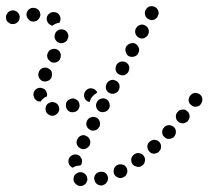

<svg xmlns="http://www.w3.org/2000/svg" viewBox="-36 -594 686 632"><path d="M239 16Q230 20 222 17H221Q217 15 214 12Q210 9 208 5Q206 1 206 -3Q206 -8 207 -12Q210 -21 219 -25Q227 -29 236 -26H237Q243 -23 247 -18Q251 -13 251 -7Q251 -5 252 -3Q251 -1 251 0Q251 2 250 3Q247 12 239 16ZM310 12Q314 9 316 5Q319 2 319 -3Q320 -7 319 -12Q317 -21 309 -26Q301 -30 292 -28H291Q287 -27 283 -25Q280 -22 277 -18Q275 -14 274 -10Q274 -5 275 -1Q277 8 285 13Q293 18 302 16Q307 14 310 12ZM378 -16Q381 -20 382 -24Q384 -28 383 -33Q383 -37 381 -41Q377 -50 368 -52Q359 -55 351 -51H350Q346 -49 343 -45Q340 -42 339 -37Q338 -33 338 -29Q338 -24 340 -20Q345 -12 354 -9Q363 -6 371 -11Q375 -13 378 -16ZM189 -60Q189 -65 190 -69V-70Q193 -78 201 -83Q209 -87 218 -85Q222 -84 226 -81Q229 -78 231 -74Q234 -70 234 -66Q235 -61 233 -57V-56Q233 -55 232 -53Q231 -51 230 -50Q228 -50 227 -49Q217 -49 209 -45Q206 -44 203 -42Q200 -43 197 -46Q194 -48 192 -52Q190 -56 189 -60ZM441 -64Q443 -73 437 -81Q432 -88 422 -90Q413 -91 406 -86L405 -85Q398 -80 396 -71Q395 -61 400 -54Q403 -50 407 -48Q411 -46 415 -45Q420 -44 424 -45Q428 -46 432 -49Q440 -55 441 -64ZM494 -110Q495 -119 489 -126Q486 -130 481 -132Q477 -133 473 -134Q468 -134 464 -132Q460 -131 457 -128L456 -127Q449 -121 449 -112Q449 -103 455 -96Q458 -92 462 -90Q466 -89 470 -88Q475 -88 479 -90Q483 -91 487 -94V-95Q494 -101 494 -110ZM217 -119Q220 -110 228 -106Q232 -104 237 -103Q241 -103 245 -104Q250 -106 253 -109Q257 -112 259 -115V-116Q263 -124 260 -133Q257 -142 249 -146Q241 -151 232 -148Q223 -145 219 -136Q214 -128 217 -119ZM543 -160Q543 -170 536 -176Q529 -182 520 -182Q511 -182 504 -175V-174Q497 -168 498 -158Q498 -149 505 -143Q508 -140 512 -138Q517 -136 521 -137Q525 -137 530 -139Q534 -140 537 -144Q543 -151 543 -160ZM249 -180Q252 -171 260 -167Q264 -164 268 -164Q273 -164 277 -165Q281 -166 285 -169Q288 -172 290 -176H291Q295 -185 292 -194Q290 -203 281 -207Q277 -209 273 -209Q268 -210 264 -208Q260 -207 256 -204Q253 -201 251 -198V-197Q246 -189 249 -180ZM588 -213Q587 -223 580 -228Q577 -231 573 -233Q568 -234 564 -233Q559 -233 555 -231Q551 -229 549 -225H548Q542 -218 543 -208Q544 -199 551 -193Q555 -190 559 -189Q563 -188 568 -188Q572 -189 576 -191Q580 -193 583 -196V-197Q589 -204 588 -213ZM150 -218Q143 -212 134 -213H133Q124 -215 118 -222Q113 -229 114 -238Q115 -248 122 -253Q130 -259 139 -258Q146 -257 151 -253Q157 -248 158 -241Q159 -239 159 -237Q159 -236 159 -235Q159 -234 159 -233Q158 -224 150 -218ZM224 -238Q228 -247 224 -256Q223 -260 220 -263Q216 -266 212 -268Q208 -270 204 -270Q199 -270 195 -268Q190 -266 187 -263Q184 -260 182 -256Q181 -252 181 -247Q181 -243 182 -239Q186 -230 194 -226Q203 -223 211 -226H212Q221 -230 224 -238ZM280 -249Q280 -245 281 -241Q282 -236 285 -233Q288 -229 292 -227Q300 -223 309 -226Q318 -228 323 -237Q327 -245 324 -254Q322 -263 313 -268Q305 -272 296 -269Q287 -266 283 -258Q281 -254 280 -249ZM630 -270Q628 -279 621 -284Q613 -289 604 -288Q595 -286 589 -278Q584 -270 585 -261Q587 -252 595 -247Q598 -244 603 -243Q607 -242 611 -243Q616 -244 620 -246Q623 -249 626 -252V-253Q631 -260 630 -270ZM274 -282Q279 -286 284 -289Q284 -290 283 -291Q283 -292 282 -294Q276 -301 267 -303Q258 -305 250 -299Q246 -296 244 -292Q242 -289 241 -284Q240 -280 241 -276Q242 -271 244 -268Q247 -264 251 -261Q255 -259 259 -258Q259 -258 259 -258Q259 -258 259 -258Q260 -263 263 -268V-269Q267 -276 274 -282ZM88 -261Q84 -263 81 -266Q77 -269 76 -274Q74 -278 74 -282V-283Q74 -292 81 -299Q87 -305 97 -305Q101 -305 105 -303Q109 -302 113 -298Q116 -295 117 -291Q119 -287 119 -282Q119 -281 119 -280Q119 -278 119 -277Q113 -275 108 -271Q102 -266 98 -260Q98 -260 97 -260Q97 -260 96 -260Q92 -260 88 -261ZM313 -301Q316 -292 324 -288Q332 -284 341 -286Q350 -289 355 -297V-298Q359 -306 357 -315Q354 -324 346 -328Q337 -333 328 -330Q320 -327 315 -319V-318Q311 -310 313 -301ZM90 -348Q90 -344 92 -339Q94 -335 97 -332Q100 -329 104 -327Q113 -324 122 -328Q130 -331 134 -340V-341Q135 -345 135 -349Q135 -354 134 -358Q132 -362 129 -365Q125 -368 121 -370Q113 -373 104 -370Q95 -366 92 -357Q90 -353 90 -348ZM345 -362Q348 -353 356 -349Q365 -344 374 -347Q382 -350 387 -358V-359Q391 -367 389 -376Q386 -385 378 -389Q369 -393 361 -391Q352 -388 347 -380V-379Q343 -371 345 -362ZM119 -412Q119 -408 120 -404Q122 -399 125 -396Q128 -393 132 -390Q140 -386 149 -389Q158 -392 162 -400V-401Q164 -405 164 -409Q165 -414 163 -418Q162 -422 159 -426Q156 -429 152 -431Q144 -435 135 -432Q126 -430 122 -421Q120 -417 119 -412ZM378 -423Q380 -414 388 -409Q397 -405 406 -408Q415 -410 419 -419Q424 -427 421 -436Q418 -445 410 -450Q402 -454 393 -451Q384 -448 379 -440Q375 -431 378 -423ZM144 -479V-478Q143 -474 144 -469Q145 -465 148 -461Q150 -458 154 -455Q158 -453 162 -452Q172 -451 179 -456Q187 -461 188 -471H189Q190 -480 185 -488Q179 -496 170 -497Q166 -498 161 -497Q157 -496 153 -493Q150 -491 147 -487Q145 -483 144 -479ZM409 -492Q408 -488 410 -483Q411 -479 414 -476Q417 -472 421 -470Q425 -468 429 -467Q433 -467 438 -468Q442 -470 445 -473Q449 -475 451 -479V-480Q456 -488 453 -497Q450 -506 442 -510Q434 -515 425 -512Q416 -509 412 -501L411 -500Q409 -496 409 -492ZM131 -512H130Q122 -516 119 -525Q116 -534 120 -542Q122 -546 126 -549Q129 -552 133 -553Q138 -555 142 -554Q147 -554 151 -552Q159 -548 162 -539Q165 -530 161 -522Q161 -521 160 -521Q160 -520 160 -519Q158 -519 157 -519Q148 -517 140 -512Q139 -511 137 -509Q136 -510 134 -510Q132 -511 131 -512ZM23 -522Q26 -525 27 -529Q29 -533 29 -538Q29 -542 27 -546Q23 -555 15 -558Q6 -562 -2 -558H-3Q-7 -556 -10 -553Q-13 -549 -15 -545Q-17 -541 -16 -537Q-16 -532 -15 -528Q-13 -524 -10 -521Q-6 -518 -2 -516Q2 -514 6 -515Q11 -515 15 -516V-517Q20 -518 23 -522ZM89 -529Q96 -536 97 -545Q97 -549 95 -554Q94 -558 91 -561Q88 -564 84 -566Q80 -568 75 -568Q65 -569 58 -562Q52 -556 51 -547Q51 -542 53 -538Q54 -534 57 -531Q60 -527 64 -525Q68 -523 73 -523Q83 -523 89 -529ZM442 -544Q444 -535 453 -531Q461 -526 470 -529Q479 -532 483 -540V-541Q488 -549 485 -558Q482 -567 474 -571Q466 -575 457 -573Q448 -570 444 -562L443 -561Q439 -553 442 -544Z"/></svg>

Font: FRB American Cursive Dotted Extrabold
Style: Bold Italic
Weight: 800
Italic angle: -25°
Version: Version 2.0;Modular Font Editor K font №1